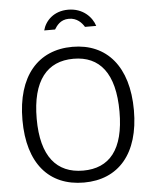

<svg xmlns="http://www.w3.org/2000/svg" viewBox="-63 -1013 854 1074"><g transform="rotate(-5 364.5 -475.5)"><path d="M365 10C559 10 678 -125 678 -369C678 -615 558 -752 366 -752C172 -752 52 -614 52 -368C52 -124 169 10 365 10ZM509 -857C494 -906 444 -961 360 -961C280 -961 231 -911 217 -857H278C290 -876 311 -910 360 -910C406 -910 432 -880 446 -857ZM366 -57C218 -57 132 -156 132 -368C132 -583 218 -685 366 -685C513 -685 597 -584 597 -368C597 -155 514 -57 366 -57Z"/></g></svg>

Font: Cheyenne Sans Light
Style: Regular
Weight: 300
Designer: The Public Sans project authors (U.S. Web Design System), Libre Franklin designed by Pablo Impallari and Rodrigo Fuenzal
Foundry: The Cheyenne Sans Project Authors
Version: Version 2.007